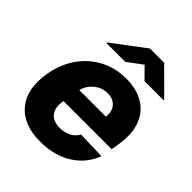

<svg xmlns="http://www.w3.org/2000/svg" viewBox="-210 -884 1024 1024"><g transform="rotate(45 301.5 -372.5)"><path d="M263.1 10.3Q134.9 10.3 73.5 -64.8Q12.1 -139.9 34.1 -270.6Q48.3 -355.1 92.2 -418.5Q136 -481.9 202.8 -517.2Q269.5 -552.6 351.6 -552.6Q429 -552.6 483.1 -520.2Q537.3 -487.9 560.5 -426Q583.8 -364 568.9 -274.1L562.1 -230.8H198.9L197.8 -224.4Q189.6 -172.6 213.1 -143.8Q236.5 -115.1 287.3 -115.1Q321 -115.1 348.7 -129.3Q376.4 -143.5 391.3 -170.8L549.7 -166.2Q520.6 -85.9 445.8 -37.8Q371.1 10.3 263.1 10.3ZM217.3 -331.7H416.9Q423.7 -373.6 400.9 -400.4Q378.2 -427.2 335.6 -427.2Q293.3 -427.2 259.9 -399.7Q226.6 -372.2 217.3 -331.7ZM283.6 -611.5 367.5 -674 429.2 -611.5H572.3L573.4 -615.8L433.8 -755H326.5L141.6 -615.8L140.5 -611.5Z"/></g></svg>

Font: Inter UI Extra Bold
Style: Italic
Weight: 800
Italic angle: 9.39999°
Designer: Rasmus Andersson
Foundry: rsms
Version: 3.2;8d6f07862